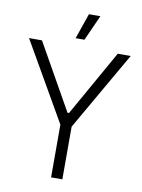

<svg xmlns="http://www.w3.org/2000/svg" viewBox="-95 -943 748 1008"><g transform="rotate(10 279.0 -439.0)"><path d="M357 -878H296L249 -742H296ZM249 0H309V-281L550 -700H481L283 -349H275L77 -700H8L249 -281Z"/></g></svg>

Font: Fixel Text Light
Style: Regular
Weight: 300
Width: 4
Designer: AlfaBravo + MacPaw
Foundry: Kyrylo Tkachov, Marchela Mozhyna, Serhii Makarenko, Maria Weinstein, Zakhar Kryvoshyya
Version: Version 1.211